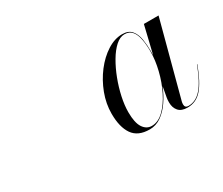

<svg xmlns="http://www.w3.org/2000/svg" viewBox="-63 -907 666 574"><g transform="rotate(-30 270.0 -620.0)"><path d="M439.3 -676.4Q439.3 -669.5 439 -662.3L439.3 -664.1L461.8 -758H512.5L444.1 -500.6Q442.9 -496.1 442.9 -491Q442.9 -479 455.2 -479Q480.7 -479 500.2 -501.2Q519.7 -523.4 538.9 -574.1L540.1 -573.8Q520.9 -522.2 500.6 -499.1Q480.4 -476 450.4 -476Q429.4 -476 419.5 -487.4Q409.6 -498.8 409.6 -516.8Q409.6 -526.4 410.8 -533L417.4 -569.3Q407.2 -543.8 392.6 -522.6Q378.1 -501.5 359.8 -488.7Q341.5 -476 319.9 -476Q279.7 -476 261.8 -501.6Q244 -527.3 244 -573.5Q244 -608 256.7 -641.7Q269.5 -675.5 290.6 -703.1Q311.8 -730.7 337.7 -747.3Q363.7 -764 390.1 -764Q411.7 -764 422.2 -751.2Q432.7 -738.5 436 -718.4Q439.3 -698.3 439.3 -676.4ZM437.8 -676.4Q437.8 -699.8 434.3 -718.8Q430.9 -737.9 421.7 -749.1Q412.6 -760.4 395.8 -760.4Q380.2 -760.4 364.9 -746.6Q349.6 -732.8 336.1 -709.8Q322.6 -686.9 312.1 -659.3Q301.6 -631.7 295.6 -603.8Q289.6 -575.9 289.6 -552.5Q289.6 -516.2 300.8 -499.1Q312.1 -482 330.4 -482Q352.6 -482 372.1 -500.9Q391.6 -519.8 406.4 -549.6Q421.3 -579.5 429.5 -613.1Q437.8 -646.7 437.8 -676.4Z"/></g></svg>

Font: Bodoni* 72pt
Style: Italic
Weight: 400
Italic angle: -13°
Version: Version 2.3